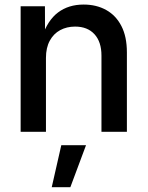

<svg xmlns="http://www.w3.org/2000/svg" viewBox="-20 -567 635 826"><path d="M177.7 -317.9V0H68.8V-540H173.3L173.8 -407.2H160.6Q184.6 -479.5 229.7 -513.4Q274.9 -547.4 339.8 -547.4Q395 -547.4 437 -523.9Q479 -500.5 502.4 -454.8Q525.9 -409.2 525.9 -341.8V0H416.5V-328.1Q416.5 -386.7 386.5 -419.7Q356.4 -452.6 303.2 -452.6Q267.1 -452.6 238.8 -437.3Q210.4 -421.9 194.1 -391.8Q177.7 -361.8 177.7 -317.9ZM202.6 238.3 243.7 57.6H350.1L282.7 238.3Z"/></svg>

Font: V-Inter
Style: Medium-500
Weight: 500
Designer: Rasmus Andersson
Foundry: rsms
Version: Version 4.000;git-4146feb